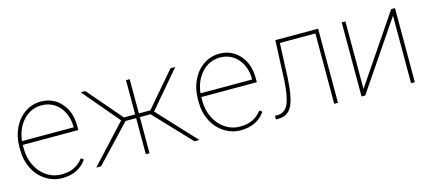

<svg xmlns="http://www.w3.org/2000/svg" viewBox="-46 -925 2965 1322"><g transform="rotate(-15 1436.0 -264.0)"><path d="M273.9 9.8C351.6 9.8 409.7 -18.6 449.2 -75.7C449.2 -75.7 430.7 -88.9 430.7 -88.9C430.7 -88.9 430.7 -88.9 430.7 -88.9C411.6 -64 389.6 -45.9 364.7 -34.2C339.8 -22 309.6 -16.1 273.9 -16.1C273.9 -16.1 273.9 -16.1 273.9 -16.1C236.8 -16.1 202.6 -26.4 170.9 -47.4C139.2 -68.4 114.3 -97.2 96.2 -133.8C78.1 -170.4 68.8 -210 68.8 -252.9C68.8 -252.9 68.8 -281.7 68.8 -281.7C68.8 -281.7 464.8 -281.7 464.8 -281.7C464.8 -281.7 464.8 -309.6 464.8 -309.6C464.8 -309.6 464.8 -309.6 464.8 -309.6C464.8 -377.9 446.3 -433.1 408.7 -475.1C371.1 -517.1 323.2 -538.1 264.2 -538.1C264.2 -538.1 264.2 -538.1 264.2 -538.1C223.6 -538.1 186.5 -526.9 152.3 -503.9C118.2 -481 91.3 -449.2 71.8 -408.7C52.2 -368.2 42.5 -323.2 42.5 -274.4C42.5 -274.4 42.5 -252.4 42.5 -252.4C42.5 -252.4 42.5 -252.4 42.5 -252.4C42.5 -203.6 52.7 -159.2 72.8 -119.1C92.8 -79.1 121.1 -47.9 156.7 -24.9C192.4 -2 231.4 9.8 273.9 9.8C273.9 9.8 273.9 9.8 273.9 9.8ZM264.2 -511.7C296.9 -511.7 326.7 -503.4 353.5 -486.3C379.9 -469.2 400.9 -445.3 416 -414.6C431.2 -383.8 438.5 -350.1 438.5 -314.5C438.5 -314.5 438.5 -308.1 438.5 -308.1C438.5 -308.1 70.3 -308.1 70.3 -308.1C70.3 -308.1 70.3 -308.1 70.3 -308.1C76.7 -367.2 97.7 -416 133.3 -454.6C168.9 -492.7 212.9 -511.7 264.2 -511.7C264.2 -511.7 264.2 -511.7 264.2 -511.7Z M1217.3 0C1217.3 0 1252 0 1252 0C1252 0 1001.5 -269.5 1001.5 -269.5C1001.5 -269.5 1221.7 -528.3 1221.7 -528.3C1221.7 -528.3 1188 -528.3 1188 -528.3C1188 -528.3 978.5 -284.2 978.5 -284.2C978.5 -284.2 897 -284.2 897 -284.2C897 -284.2 897 -528.3 897 -528.3C897 -528.3 870.6 -528.3 870.6 -528.3C870.6 -528.3 870.6 -284.2 870.6 -284.2C870.6 -284.2 790.5 -284.2 790.5 -284.2C790.5 -284.2 580.6 -528.3 580.6 -528.3C580.6 -528.3 547.9 -528.3 547.9 -528.3C547.9 -528.3 766.6 -269.5 766.6 -269.5C766.6 -269.5 517.1 0 517.1 0C517.1 0 551.8 0 551.8 0C551.8 0 794.9 -257.8 794.9 -257.8C794.9 -257.8 870.6 -257.8 870.6 -257.8C870.6 -257.8 870.6 0 870.6 0C870.6 0 897 0 897 0C897 0 897 -257.8 897 -257.8C897 -257.8 973.1 -257.8 973.1 -257.8C973.1 -257.8 1217.3 0 1217.3 0Z M1546.4 9.8C1624 9.8 1682.1 -18.6 1721.7 -75.7C1721.7 -75.7 1703.1 -88.9 1703.1 -88.9C1703.1 -88.9 1703.1 -88.9 1703.1 -88.9C1684.1 -64 1662.1 -45.9 1637.2 -34.2C1612.3 -22 1582 -16.1 1546.4 -16.1C1546.4 -16.1 1546.4 -16.1 1546.4 -16.1C1509.3 -16.1 1475.1 -26.4 1443.4 -47.4C1411.6 -68.4 1386.7 -97.2 1368.7 -133.8C1350.6 -170.4 1341.3 -210 1341.3 -252.9C1341.3 -252.9 1341.3 -281.7 1341.3 -281.7C1341.3 -281.7 1737.3 -281.7 1737.3 -281.7C1737.3 -281.7 1737.3 -309.6 1737.3 -309.6C1737.3 -309.6 1737.3 -309.6 1737.3 -309.6C1737.3 -377.9 1718.8 -433.1 1681.2 -475.1C1643.6 -517.1 1595.7 -538.1 1536.6 -538.1C1536.6 -538.1 1536.6 -538.1 1536.6 -538.1C1496.1 -538.1 1459 -526.9 1424.8 -503.9C1390.6 -481 1363.8 -449.2 1344.2 -408.7C1324.7 -368.2 1314.9 -323.2 1314.9 -274.4C1314.9 -274.4 1314.9 -252.4 1314.9 -252.4C1314.9 -252.4 1314.9 -252.4 1314.9 -252.4C1314.9 -203.6 1325.2 -159.2 1345.2 -119.1C1365.2 -79.1 1393.6 -47.9 1429.2 -24.9C1464.8 -2 1503.9 9.8 1546.4 9.8C1546.4 9.8 1546.4 9.8 1546.4 9.8ZM1536.6 -511.7C1569.3 -511.7 1599.1 -503.4 1626 -486.3C1652.3 -469.2 1673.3 -445.3 1688.5 -414.6C1703.6 -383.8 1710.9 -350.1 1710.9 -314.5C1710.9 -314.5 1710.9 -308.1 1710.9 -308.1C1710.9 -308.1 1342.8 -308.1 1342.8 -308.1C1342.8 -308.1 1342.8 -308.1 1342.8 -308.1C1349.1 -367.2 1370.1 -416 1405.8 -454.6C1441.4 -492.7 1485.4 -511.7 1536.6 -511.7C1536.6 -511.7 1536.6 -511.7 1536.6 -511.7Z M1935.1 -528.3C1935.1 -528.3 1923.3 -246.1 1923.3 -246.1C1923.3 -246.1 1923.3 -246.1 1923.3 -246.1C1918.5 -167.5 1908.2 -111.8 1893.1 -78.1C1877.4 -44.4 1853 -27.3 1819.8 -25.9C1819.8 -25.9 1797.9 -25.9 1797.9 -25.9C1797.9 -25.9 1797.9 0 1797.9 0C1797.9 0 1816.4 0 1816.4 0C1816.4 0 1816.4 0 1816.4 0C1860.4 -0.5 1892.6 -19.5 1912.6 -57.1C1932.6 -94.7 1944.8 -160.2 1950.2 -254.4C1950.2 -254.4 1960.4 -501.5 1960.4 -501.5C1960.4 -501.5 2213.4 -501.5 2213.4 -501.5C2213.4 -501.5 2213.4 0 2213.4 0C2213.4 0 2240.2 0 2240.2 0C2240.2 0 2240.2 -528.3 2240.2 -528.3C2240.2 -528.3 1935.1 -528.3 1935.1 -528.3Z M2434.6 -46.9C2434.6 -46.9 2434.6 -528.3 2434.6 -528.3C2434.6 -528.3 2408.2 -528.3 2408.2 -528.3C2408.2 -528.3 2408.2 0 2408.2 0C2408.2 0 2434.6 0 2434.6 0C2434.6 0 2761.2 -481.4 2761.2 -481.4C2761.2 -481.4 2761.2 0 2761.2 0C2761.2 0 2788.1 0 2788.1 0C2788.1 0 2788.1 -528.3 2788.1 -528.3C2788.1 -528.3 2761.2 -528.3 2761.2 -528.3C2761.2 -528.3 2434.6 -46.9 2434.6 -46.9Z"/></g></svg>

Font: WOX
Style: Regular
Weight: 500
Designer: Google
Foundry: ""
Version: ""